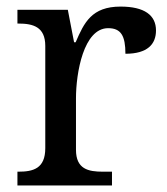

<svg xmlns="http://www.w3.org/2000/svg" viewBox="-20 -566 511 586"><path d="M321.8 -42H293.9C249.5 -42 211.9 -49.8 211.9 -108.9V-266.1C211.9 -342.8 234.9 -480 310.1 -480C349.1 -480 362.8 -457 362.8 -401.9C430.2 -401.9 456.1 -431.2 456.1 -473.1C456.1 -519.5 420.9 -545.9 348.1 -545.9C259.8 -545.9 236.8 -497.1 210.9 -437H206.1L187 -536.1H33.2V-494.1H36.1C80.6 -494.1 118.2 -484.4 118.2 -425.8V-113.8C118.2 -51.3 81.1 -42 36.1 -42H33.2V0H321.8Z"/></svg>

Font: Gandom
Style: Regular
Weight: 400
Foundry: DejaVu fonts team - Redesigned by Saber Rastikerdar - Based on Samim Font
Version: Version 0.8